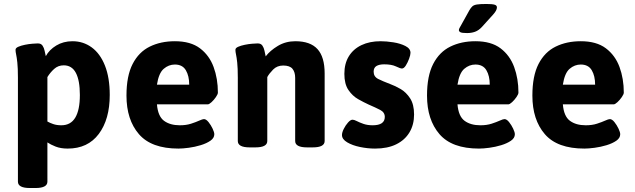

<svg xmlns="http://www.w3.org/2000/svg" viewBox="-20 -738 3190 964"><path d="M130 206Q70 206 70 174V-347Q70 -397 67 -424Q64 -451 61 -464.5Q58 -478 58 -488Q58 -497 71.5 -503Q85 -509 104.5 -513Q124 -517 142.5 -518.5Q161 -520 170 -520Q186 -520 193.5 -509Q201 -498 204 -483Q207 -468 210 -456Q227 -488 262.5 -509.5Q298 -531 344 -531Q398 -531 440.5 -500Q483 -469 507 -408.5Q531 -348 531 -261Q531 -139 476 -65.5Q421 8 320 8Q285 8 259.5 -2Q234 -12 218 -23V174Q218 206 158 206ZM288 -109Q335 -109 358 -147.5Q381 -186 381 -261Q381 -334 361 -372Q341 -410 300 -410Q272 -410 252 -392Q232 -374 218 -351V-128Q230 -121 247.5 -115Q265 -109 288 -109Z M876 8Q740 8 677.5 -64.5Q615 -137 615 -258Q615 -357 646 -417Q677 -477 732 -504Q787 -531 858 -531Q937 -531 984 -495.5Q1031 -460 1052.5 -401.5Q1074 -343 1074 -273Q1074 -265 1064 -250.5Q1054 -236 1042 -225Q1030 -214 1023 -214H768Q773 -154 803.5 -131.5Q834 -109 883 -109Q915 -109 939.5 -117Q964 -125 980.5 -132.5Q997 -140 1004 -140Q1015 -140 1027 -125Q1039 -110 1047.5 -92Q1056 -74 1056 -64Q1056 -45 1036.5 -31.5Q1017 -18 987.5 -9Q958 0 927.5 4Q897 8 876 8ZM768 -313H930Q930 -357 913 -385.5Q896 -414 858 -414Q827 -414 802 -392.5Q777 -371 768 -313Z M1234 2Q1174 2 1174 -30V-347Q1174 -397 1171 -424Q1168 -451 1165 -464.5Q1162 -478 1162 -488Q1162 -497 1175.5 -503Q1189 -509 1208.5 -513Q1228 -517 1246.5 -518.5Q1265 -520 1274 -520Q1290 -520 1297.5 -509Q1305 -498 1308 -483Q1311 -468 1314 -455Q1336 -484 1375 -507.5Q1414 -531 1463 -531Q1538 -531 1574 -491.5Q1610 -452 1610 -369V-30Q1610 2 1550 2H1522Q1462 2 1462 -30V-347Q1462 -376 1448.5 -392.5Q1435 -409 1402 -409Q1371 -409 1351 -388.5Q1331 -368 1322 -351V-30Q1322 2 1262 2Z M1863 8Q1826 8 1787.5 0Q1749 -8 1723 -23.5Q1697 -39 1697 -60Q1697 -73 1706 -91Q1715 -109 1727.5 -123Q1740 -137 1750 -137Q1758 -137 1771.5 -130Q1785 -123 1805 -116Q1825 -109 1851 -109Q1912 -109 1912 -151Q1912 -174 1889 -186Q1866 -198 1831 -213Q1807 -224 1778.5 -240Q1750 -256 1729.5 -286Q1709 -316 1709 -367Q1709 -419 1731.5 -455.5Q1754 -492 1795 -511.5Q1836 -531 1891 -531Q1920 -531 1955 -525.5Q1990 -520 2015.5 -507Q2041 -494 2041 -473Q2041 -462 2034 -443Q2027 -424 2017.5 -409Q2008 -394 1998 -394Q1990 -394 1968 -404.5Q1946 -415 1909 -415Q1884 -415 1870 -406.5Q1856 -398 1856 -378Q1856 -353 1879 -341.5Q1902 -330 1939 -316Q1964 -307 1991.5 -291Q2019 -275 2039 -244.5Q2059 -214 2059 -163Q2059 -112 2036 -73.5Q2013 -35 1969.5 -13.5Q1926 8 1863 8Z M2385 8Q2249 8 2186.5 -64.5Q2124 -137 2124 -258Q2124 -357 2155 -417Q2186 -477 2241 -504Q2296 -531 2367 -531Q2446 -531 2493 -495.5Q2540 -460 2561.5 -401.5Q2583 -343 2583 -273Q2583 -265 2573 -250.5Q2563 -236 2551 -225Q2539 -214 2532 -214H2277Q2282 -154 2312.5 -131.5Q2343 -109 2392 -109Q2424 -109 2448.5 -117Q2473 -125 2489.5 -132.5Q2506 -140 2513 -140Q2524 -140 2536 -125Q2548 -110 2556.5 -92Q2565 -74 2565 -64Q2565 -45 2545.5 -31.5Q2526 -18 2496.5 -9Q2467 0 2436.5 4Q2406 8 2385 8ZM2277 -313H2439Q2439 -357 2422 -385.5Q2405 -414 2367 -414Q2336 -414 2311 -392.5Q2286 -371 2277 -313ZM2325 -572Q2300 -572 2292 -576Q2284 -580 2284 -587Q2284 -592 2287.5 -598Q2291 -604 2297 -615L2337 -687Q2344 -699 2351.5 -706Q2359 -713 2375 -715.5Q2391 -718 2422 -718Q2451 -718 2463 -714.5Q2475 -711 2475 -701Q2475 -693 2470 -684Q2465 -675 2456 -665L2399 -602Q2383 -585 2365 -578.5Q2347 -572 2325 -572Z M2914 8Q2778 8 2715.5 -64.5Q2653 -137 2653 -258Q2653 -357 2684 -417Q2715 -477 2770 -504Q2825 -531 2896 -531Q2975 -531 3022 -495.5Q3069 -460 3090.5 -401.5Q3112 -343 3112 -273Q3112 -265 3102 -250.5Q3092 -236 3080 -225Q3068 -214 3061 -214H2806Q2811 -154 2841.5 -131.5Q2872 -109 2921 -109Q2953 -109 2977.5 -117Q3002 -125 3018.5 -132.5Q3035 -140 3042 -140Q3053 -140 3065 -125Q3077 -110 3085.5 -92Q3094 -74 3094 -64Q3094 -45 3074.5 -31.5Q3055 -18 3025.5 -9Q2996 0 2965.5 4Q2935 8 2914 8ZM2806 -313H2968Q2968 -357 2951 -385.5Q2934 -414 2896 -414Q2865 -414 2840 -392.5Q2815 -371 2806 -313Z"/></svg>

Font: Asap
Style: Regular
Weight: 400
Designer: Pablo Cosgaya
Foundry: Omnibus-Type
Version: Version 3.001